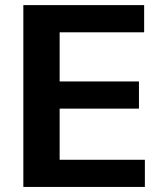

<svg xmlns="http://www.w3.org/2000/svg" viewBox="-20 -739 644 759"><path d="M72.3 -718.8H549.8V-611.3H215.8V-417H529.3V-309.6H215.8V-107.4H552.7V0H72.3Z"/></svg>

Font: Min Sans Bold
Style: Regular
Weight: 700
Designer: Jinseong-Kim, NotoSansCJK, Nunito
Foundry: Jinseong-Kim
Version: Version 1.400;Glyphs 3.1.2 (3151)